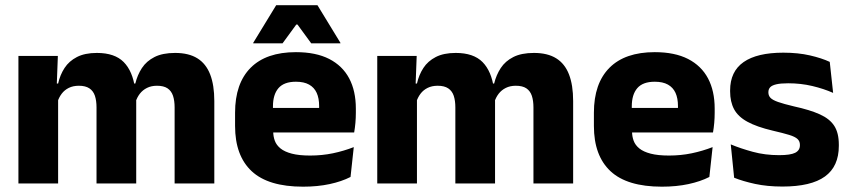

<svg xmlns="http://www.w3.org/2000/svg" viewBox="-20 -707 3276 740"><path d="M653 0V-293Q653 -319 646.8 -337.8Q640.5 -356.5 625.8 -366.5Q611 -376.5 585 -376.5Q563 -376.5 546.5 -368.2Q530 -360 519 -345.8Q508 -331.5 502.5 -313.5L488 -385H501.5Q509.5 -418 527 -444.8Q544.5 -471.5 575.5 -487.2Q606.5 -503 655 -503Q707.5 -503 740.8 -482.2Q774 -461.5 790 -420.2Q806 -379 806 -317.5V0ZM51 0V-491.5H203L198 -359L204 -354V0ZM352 0V-293Q352 -319 345.8 -337.8Q339.5 -356.5 324.5 -366.5Q309.5 -376.5 284 -376.5Q261.5 -376.5 245 -368.2Q228.5 -360 217.8 -345.8Q207 -331.5 201.5 -313.5L178 -385H204Q211.5 -418.5 228.8 -445Q246 -471.5 276.5 -487.2Q307 -503 353.5 -503Q422 -503 456.8 -467.8Q491.5 -432.5 500.5 -365.5Q502 -355.5 503.5 -341Q505 -326.5 505 -315V0Z M1148 12.5Q1014 12.5 950 -47.2Q886 -107 886 -221.5V-272.5Q886 -385.5 946 -445.8Q1006 -506 1120.5 -506Q1197.5 -506 1248.8 -479.8Q1300 -453.5 1325.8 -405Q1351.5 -356.5 1351.5 -288.5V-272Q1351.5 -253 1349.8 -233.2Q1348 -213.5 1345 -196.5H1207Q1209 -225.5 1209.5 -251.2Q1210 -277 1210 -298Q1210 -328.5 1200.5 -349.2Q1191 -370 1171.2 -381Q1151.5 -392 1120.5 -392Q1074.5 -392 1053.2 -367.2Q1032 -342.5 1032 -297V-252L1033 -235.5V-200.5Q1033 -181.5 1039.2 -164.5Q1045.5 -147.5 1061.2 -134.8Q1077 -122 1104.8 -114.8Q1132.5 -107.5 1175.5 -107.5Q1221 -107.5 1263 -116.2Q1305 -125 1343.5 -140L1331 -25Q1297 -7.5 1250.5 2.5Q1204 12.5 1148 12.5ZM967 -196.5V-291H1314V-196.5ZM1044.5 -687H1203.5L1292 -542V-540H1179.5L1126.5 -612.5H1122L1069 -540H956V-542Z M2036 0V-293Q2036 -319 2029.8 -337.8Q2023.5 -356.5 2008.8 -366.5Q1994 -376.5 1968 -376.5Q1946 -376.5 1929.5 -368.2Q1913 -360 1902 -345.8Q1891 -331.5 1885.5 -313.5L1871 -385H1884.5Q1892.5 -418 1910 -444.8Q1927.5 -471.5 1958.5 -487.2Q1989.5 -503 2038 -503Q2090.5 -503 2123.8 -482.2Q2157 -461.5 2173 -420.2Q2189 -379 2189 -317.5V0ZM1434 0V-491.5H1586L1581 -359L1587 -354V0ZM1735 0V-293Q1735 -319 1728.8 -337.8Q1722.5 -356.5 1707.5 -366.5Q1692.5 -376.5 1667 -376.5Q1644.5 -376.5 1628 -368.2Q1611.5 -360 1600.8 -345.8Q1590 -331.5 1584.5 -313.5L1561 -385H1587Q1594.5 -418.5 1611.8 -445Q1629 -471.5 1659.5 -487.2Q1690 -503 1736.5 -503Q1805 -503 1839.8 -467.8Q1874.5 -432.5 1883.5 -365.5Q1885 -355.5 1886.5 -341Q1888 -326.5 1888 -315V0Z M2531 12.5Q2397 12.5 2333 -47.2Q2269 -107 2269 -221.5V-272.5Q2269 -385.5 2329 -445.8Q2389 -506 2503.5 -506Q2580.5 -506 2631.8 -479.8Q2683 -453.5 2708.8 -405Q2734.5 -356.5 2734.5 -288.5V-272Q2734.5 -253 2732.8 -233.2Q2731 -213.5 2728 -196.5H2590Q2592 -225.5 2592.5 -251.2Q2593 -277 2593 -298Q2593 -328.5 2583.5 -349.2Q2574 -370 2554.2 -381Q2534.5 -392 2503.5 -392Q2457.5 -392 2436.2 -367.2Q2415 -342.5 2415 -297V-252L2416 -235.5V-200.5Q2416 -181.5 2422.2 -164.5Q2428.5 -147.5 2444.2 -134.8Q2460 -122 2487.8 -114.8Q2515.5 -107.5 2558.5 -107.5Q2604 -107.5 2646 -116.2Q2688 -125 2726.5 -140L2714 -25Q2680 -7.5 2633.5 2.5Q2587 12.5 2531 12.5ZM2350 -196.5V-291H2697V-196.5Z M2995.5 12Q2937 12 2890 1.8Q2843 -8.5 2809.5 -22L2796.5 -150.5Q2835 -134.5 2881.8 -121.8Q2928.5 -109 2983 -109Q3026.5 -109 3044.8 -118.2Q3063 -127.5 3063 -147V-149Q3063 -162.5 3053.8 -171.2Q3044.5 -180 3021.8 -187Q2999 -194 2958 -203.5Q2896.5 -218 2860.5 -237.8Q2824.5 -257.5 2809.2 -286.2Q2794 -315 2794 -354.5V-358.5Q2794 -431.5 2846 -467.8Q2898 -504 2999 -504Q3056 -504 3101.5 -493.5Q3147 -483 3178 -468.5L3191 -349Q3155 -365 3110.8 -375.5Q3066.5 -386 3018 -386Q2988.5 -386 2971.8 -382Q2955 -378 2948.2 -370.5Q2941.5 -363 2941.5 -352V-350.5Q2941.5 -338.5 2949.5 -330Q2957.5 -321.5 2978.8 -314Q3000 -306.5 3040 -297Q3102 -283.5 3140 -266.2Q3178 -249 3195.5 -221.8Q3213 -194.5 3213 -149.5V-145Q3213 -65.5 3159.5 -26.8Q3106 12 2995.5 12Z"/></svg>

Font: Anek Bangla Medium
Style: Bold
Weight: 700
Version: Version 1.003